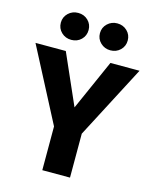

<svg xmlns="http://www.w3.org/2000/svg" viewBox="-144 -1036 904 1126"><g transform="rotate(15 308.0 -473.0)"><path d="M391.8 -266.7V0H223.6V-265.6L-8.2 -710.8H175.9L310.8 -404.6L446.7 -710.8H623.6ZM189.2 -782.1Q153.8 -782.1 129.2 -805.6Q104.6 -829.2 104.6 -864.1Q104.6 -898.5 129.2 -922.1Q153.8 -945.6 189.2 -945.6Q225.1 -945.6 249.2 -922.1Q273.3 -898.5 273.3 -864.1Q273.3 -829.2 249.2 -805.6Q225.1 -782.1 189.2 -782.1ZM426.2 -782.1Q391.8 -782.1 366.9 -805.6Q342.1 -829.2 342.1 -864.1Q342.1 -898.5 366.9 -922.1Q391.8 -945.6 426.2 -945.6Q462.1 -945.6 486.4 -922.1Q510.8 -898.5 510.8 -864.1Q510.8 -829.2 486.4 -805.6Q462.1 -782.1 426.2 -782.1Z"/></g></svg>

Font: FiraCode Nerd Font
Style: Bold
Weight: 700
Designer: Carrois Corporate, Edenspiekermann AG, Nikita Prokopov
Foundry: Carrois Corporate, Edenspiekermann AG, Nikita Prokopov
Version: Version 6.002;Nerd Fonts 2.1.0